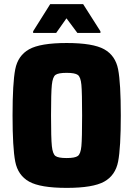

<svg xmlns="http://www.w3.org/2000/svg" viewBox="-20 -905 648 933"><path d="M41 -344Q41 -501 54 -568Q67 -635 121.5 -665.5Q176 -696 304 -696Q432 -696 486.5 -665.5Q541 -635 554 -568Q567 -501 567 -344Q567 -187 554 -120Q541 -53 486.5 -22.5Q432 8 304 8Q176 8 121.5 -22.5Q67 -53 54 -120Q41 -187 41 -344ZM379 -344Q379 -455 375.5 -493Q372 -531 358 -541Q344 -551 304 -551Q263 -551 249.5 -541Q236 -531 232 -493Q228 -455 228 -344Q228 -233 232 -195Q236 -157 249.5 -147Q263 -137 304 -137Q344 -137 358 -147Q372 -157 375.5 -195Q379 -233 379 -344ZM141 -745V-753L224 -885H384L468 -753V-745H356L303 -816L253 -745Z"/></svg>

Font: Saira Semi Condensed ExtraBold
Style: Regular
Weight: 800
Width: 4
Designer: Hector Gatti with collaboration of the Omnibus-Type team
Foundry: Omnibus-Type
Version: Version 1.001; ttfautohint (v1.8)